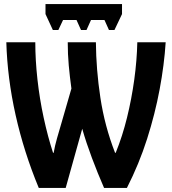

<svg xmlns="http://www.w3.org/2000/svg" viewBox="-20 -921 843 941"><path d="M578 -901V-852L541 -774H514L492 -823H426L404 -774H377L355 -823H289L266 -774H239L203 -852V-901ZM170 0Q97 -176 56.5 -357Q16 -538 11 -714H153Q153 -627 163.5 -532Q174 -437 194 -344.5Q214 -252 240 -172H243Q249 -207 259.5 -243.5Q270 -280 280 -314L330 -487Q322 -545 317 -600Q312 -655 312 -714H450Q451 -581 472 -442Q493 -303 544 -172H547Q580 -253 602.5 -344.5Q625 -436 638 -530.5Q651 -625 653 -714H792Q785 -604 762.5 -483.5Q740 -363 701 -240.5Q662 -118 602 0H490Q459 -71 430.5 -147Q402 -223 383 -290L302 0Z"/></svg>

Font: Noto Sans ExtraCondensed
Style: Bold
Weight: 700
Width: 2
Designer: Monotype Design Team
Foundry: Monotype Imaging Inc.
Version: Version 2.013; ttfautohint (v1.8.4.7-5d5b)